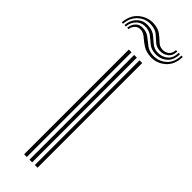

<svg xmlns="http://www.w3.org/2000/svg" viewBox="-297 -762 778 778"><g transform="rotate(45 92.0 -373.0)"><path d="M114.5 0V-600H130V0ZM53 0V-600H68.5V0ZM83.8 0V-600H99.2V0ZM-45.2 -657.8Q-42 -702.2 -13 -725.5Q16 -748.8 52.2 -746Q78.2 -743.8 93.5 -732Q108.8 -720.2 120.6 -708.8Q132.5 -697.2 148.2 -696.2Q163.5 -695 176.1 -704Q188.8 -713 189.8 -733.5H197.5Q197 -708 181 -696Q165 -684 145.2 -685.2Q125 -686.2 112.2 -697.8Q99.5 -709.2 85.9 -721Q72.2 -732.8 49.5 -735Q14.8 -738.5 -10.1 -716.5Q-35 -694.5 -37.5 -657.8ZM-29.5 -657.8Q-27.5 -688.8 -7.1 -708.1Q13.2 -727.5 44.2 -724Q67.2 -722 81.5 -710.1Q95.8 -698.2 109 -686.9Q122.2 -675.5 141.8 -674.2Q167.8 -672.8 186.4 -687.8Q205 -702.8 205.2 -733.5H213Q212.5 -697.5 190.9 -679.6Q169.2 -661.8 140 -663.5Q117.8 -664.5 103 -676Q88.2 -687.5 74.8 -699.2Q61.2 -711 42.2 -713Q15 -716 -2.5 -699.8Q-20 -683.5 -21.8 -657.8ZM-14 -657.8Q-12.5 -678.2 0.8 -691.6Q14 -705 38 -702Q56.8 -700 71 -688.2Q85.2 -676.5 100.6 -665.1Q116 -653.8 137.8 -652.5Q170 -650.5 195.1 -671.6Q220.2 -692.8 221 -733.5H228.8Q227.8 -687.5 199.6 -663.5Q171.5 -639.5 136 -641.5Q109.2 -642.8 91.5 -654.2Q73.8 -665.8 60.6 -677.5Q47.5 -689.2 34.8 -691Q17.2 -693.5 6.1 -683.2Q-5 -673 -6.2 -657.8Z"/></g></svg>

Font: Big Shoulders Inline Display Medium
Style: Regular
Weight: 500
Designer: Patric King
Foundry: XO Type Co
Version: Version 1.000